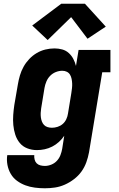

<svg xmlns="http://www.w3.org/2000/svg" viewBox="-20 -798 640 1031"><path d="M221 213Q194 213 167 209.5Q140 206 116 197Q92 188 71.5 173Q51 158 38 136Q25 114 20 87.5Q15 61 19 35H164Q163 47 166 59Q169 71 177 79Q185 87 197 90Q209 93 221 93Q238 93 255.5 86Q273 79 285.5 65.5Q298 52 304.5 35Q311 18 314 1L325 -69Q313 -51 296.5 -36Q280 -21 260.5 -11Q241 -1 220 3.5Q199 8 178 8Q151 8 126.5 -1.5Q102 -11 86 -30.5Q70 -50 62 -75Q54 -100 51.5 -126.5Q49 -153 51 -180.5Q53 -208 57 -235L76 -345Q80 -369 87 -393Q94 -417 106.5 -439.5Q119 -462 137 -481Q155 -500 177 -513Q199 -526 223.5 -532Q248 -538 273 -538Q294 -538 314 -532.5Q334 -527 349 -513.5Q364 -500 373.5 -482Q383 -464 388 -444L402 -530H573V-410H529L458 20Q453 47 443.5 73.5Q434 100 417.5 123Q401 146 377.5 164Q354 182 328 193.5Q302 205 275 209Q248 213 221 213ZM259 -112Q274 -112 289.5 -117Q305 -122 317 -132.5Q329 -143 336 -158Q343 -173 345 -188L363 -298Q365 -311 366.5 -324Q368 -337 367.5 -349.5Q367 -362 364.5 -374.5Q362 -387 356 -397Q350 -407 339 -412.5Q328 -418 315 -418Q297 -418 279.5 -411Q262 -404 249 -390.5Q236 -377 229 -360Q222 -343 219 -326L201 -216Q199 -204 198.5 -191.5Q198 -179 199.5 -167.5Q201 -156 205 -145.5Q209 -135 216.5 -127Q224 -119 235.5 -115.5Q247 -112 259 -112ZM236 -583 153 -661 309 -778H436L548 -655L450 -590L362 -706Z"/></svg>

Font: Iosevka Slab HvExObl
Style: Regular
Weight: 900
Width: 7
Italic angle: -9°
Monospace: yes
Designer: Belleve Invis
Foundry: Belleve Invis
Version: Version 11.1.1; ttfautohint (v1.8.3)